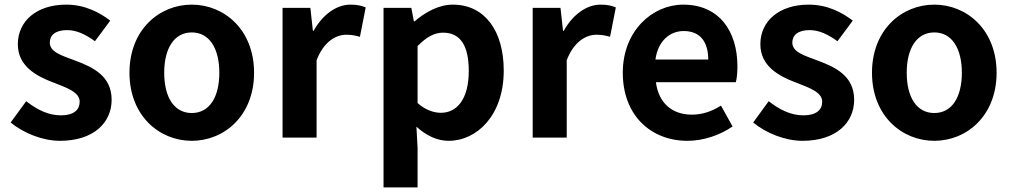

<svg xmlns="http://www.w3.org/2000/svg" viewBox="-20 -594 4367 829"><path d="M239 14C385 14 462 -65 462 -163C462 -267 380 -304 306 -332C247 -354 195 -369 195 -410C195 -442 219 -464 270 -464C311 -464 350 -445 390 -416L456 -505C410 -540 347 -574 266 -574C138 -574 57 -503 57 -403C57 -309 136 -266 207 -239C266 -216 324 -197 324 -155C324 -120 299 -96 243 -96C191 -96 143 -118 93 -157L26 -65C82 -19 164 14 239 14Z M808 14C948 14 1077 -94 1077 -280C1077 -466 948 -574 808 -574C668 -574 539 -466 539 -280C539 -94 668 14 808 14ZM808 -106C732 -106 689 -174 689 -280C689 -385 732 -454 808 -454C884 -454 927 -385 927 -280C927 -174 884 -106 808 -106Z M1200 0H1347V-334C1378 -415 1431 -444 1475 -444C1498 -444 1514 -441 1534 -435L1559 -562C1542 -569 1524 -574 1493 -574C1435 -574 1375 -534 1334 -461H1331L1320 -560H1200Z M1636 215H1783V45L1778 -47C1821 -8 1868 14 1917 14C2040 14 2155 -97 2155 -289C2155 -461 2073 -574 1935 -574C1875 -574 1817 -542 1770 -502H1767L1756 -560H1636ZM1884 -107C1854 -107 1818 -118 1783 -149V-395C1821 -434 1855 -453 1893 -453C1970 -453 2004 -394 2004 -287C2004 -165 1952 -107 1884 -107Z M2280 0H2427V-334C2458 -415 2511 -444 2555 -444C2578 -444 2594 -441 2614 -435L2639 -562C2622 -569 2604 -574 2573 -574C2515 -574 2455 -534 2414 -461H2411L2400 -560H2280Z M2948 14C3017 14 3088 -10 3143 -48L3093 -138C3053 -113 3013 -99 2967 -99C2884 -99 2824 -147 2812 -239H3157C3161 -252 3164 -279 3164 -307C3164 -461 3084 -574 2930 -574C2797 -574 2669 -461 2669 -280C2669 -95 2791 14 2948 14ZM2810 -337C2821 -418 2873 -460 2932 -460C3004 -460 3038 -412 3038 -337Z M3445 14C3591 14 3668 -65 3668 -163C3668 -267 3586 -304 3512 -332C3453 -354 3401 -369 3401 -410C3401 -442 3425 -464 3476 -464C3517 -464 3556 -445 3596 -416L3662 -505C3616 -540 3553 -574 3472 -574C3344 -574 3263 -503 3263 -403C3263 -309 3342 -266 3413 -239C3472 -216 3530 -197 3530 -155C3530 -120 3505 -96 3449 -96C3397 -96 3349 -118 3299 -157L3232 -65C3288 -19 3370 14 3445 14Z M4014 14C4154 14 4283 -94 4283 -280C4283 -466 4154 -574 4014 -574C3874 -574 3745 -466 3745 -280C3745 -94 3874 14 4014 14ZM4014 -106C3938 -106 3895 -174 3895 -280C3895 -385 3938 -454 4014 -454C4090 -454 4133 -385 4133 -280C4133 -174 4090 -106 4014 -106Z"/></svg>

Font: Noto Sans JP
Style: Bold
Weight: 700
Designer: Ryoko NISHIZUKA  (kana, bopomofo & ideographs); Paul D. Hunt (Latin, Greek & Cyrillic); Sandoll Communications , Soo-you
Foundry: Adobe
Version: Version 2.002;hotconv 1.0.116;makeotfexe 2.5.65601